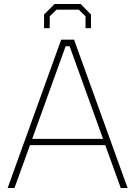

<svg xmlns="http://www.w3.org/2000/svg" viewBox="-20 -934 672 954"><path d="M199 -794V-862L251 -914H381L432 -862V-794H405V-853L371 -886H261L227 -853V-794ZM18 0 284 -737H348L614 0H580L503 -213H129L52 0ZM140 -244H492L326 -704H306Z"/></svg>

Font: Tomorrow ExtraLight
Style: Regular
Weight: 275
Designer: Tony de Marco, Monica Rizzolli
Foundry: Just in Type
Version: Version 2.002